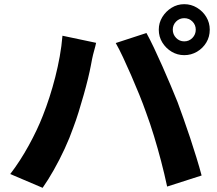

<svg xmlns="http://www.w3.org/2000/svg" viewBox="-20 -868 1040 919"><path d="M807 -726Q807 -703 823 -686.5Q839 -670 862 -670Q885 -670 901 -686.5Q917 -703 917 -726Q917 -749 901 -765Q885 -781 862 -781Q839 -781 823 -765Q807 -749 807 -726ZM740 -726Q740 -759 757 -786.5Q774 -814 801.5 -831Q829 -848 862 -848Q895 -848 923 -831Q951 -814 967.5 -786.5Q984 -759 984 -726Q984 -692 967.5 -664.5Q951 -637 923 -620.5Q895 -604 862 -604Q829 -604 801.5 -620.5Q774 -637 757 -664.5Q740 -692 740 -726ZM185 -314Q202 -357 217 -403.5Q232 -450 244.5 -499Q257 -548 266 -598Q275 -648 279 -697L440 -663Q437 -648 431 -627Q425 -606 421 -586.5Q417 -567 415 -555Q410 -528 401 -491Q392 -454 380.5 -413.5Q369 -373 356.5 -332.5Q344 -292 331 -258Q314 -209 289.5 -156Q265 -103 237.5 -54.5Q210 -6 184 31L29 -35Q76 -96 117.5 -171.5Q159 -247 185 -314ZM679 -330Q665 -370 646.5 -415.5Q628 -461 608 -507Q588 -553 569 -593.5Q550 -634 534 -662L681 -710Q697 -681 717 -639Q737 -597 757.5 -550.5Q778 -504 797 -459Q816 -414 830 -379Q842 -346 858 -301.5Q874 -257 890 -208.5Q906 -160 920.5 -113Q935 -66 945 -28L780 25Q767 -36 751 -97Q735 -158 717 -217Q699 -276 679 -330Z"/></svg>

Font: Noto Sans JP Thin ExtraBold
Style: Regular
Weight: 800
Version: Version 2.004-H2;hotconv 1.0.118;makeotfexe 2.5.65603